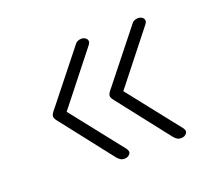

<svg xmlns="http://www.w3.org/2000/svg" viewBox="-94 -649 913 796"><g transform="rotate(-20 362.5 -250.5)"><path d="M330 14Q320 14 313 9.5Q306 5 299 -3L131 -218Q120 -231 115.5 -238.5Q111 -246 111 -251Q111 -258 115.5 -265Q120 -272 131 -285L301 -499Q306 -507 314 -511Q322 -515 331 -515Q341 -515 348.5 -510Q356 -505 357.5 -497Q359 -489 351 -479L171 -251L351 -23Q363 -8 354.5 3Q346 14 330 14ZM580 14Q570 14 563 9.5Q556 5 549 -3L381 -218Q370 -231 365.5 -238.5Q361 -246 361 -251Q361 -258 365.5 -265Q370 -272 381 -285L551 -499Q556 -507 564 -511Q572 -515 581 -515Q591 -515 598.5 -510Q606 -505 607.5 -497Q609 -489 601 -479L421 -251L601 -23Q613 -8 604.5 3Q596 14 580 14Z"/></g></svg>

Font: Playwrite FR Moderne ExtraLight
Style: Regular
Weight: 250
Version: Version 1.002